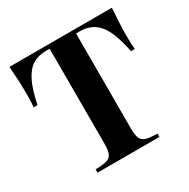

<svg xmlns="http://www.w3.org/2000/svg" viewBox="-160 -855 987 1002"><g transform="rotate(-30 334.0 -354.0)"><path d="M634.8 -538.1Q634.8 -491.2 638.2 -461.9H615.2Q590.8 -585 549.3 -635Q507.8 -685.1 436 -685.1H413.1V-113.8Q413.1 -71.8 421.6 -53Q430.2 -34.2 451.7 -27.6Q473.1 -21 520 -20V0H147V-20Q193.8 -21 215.3 -27.6Q236.8 -34.2 245.4 -53Q253.9 -71.8 253.9 -113.8V-685.1H231.9Q184.1 -685.1 150.6 -664.1Q117.2 -643.1 93 -594.5Q68.8 -545.9 51.8 -461.9H28.8Q32.2 -491.2 32.2 -538.1Q32.2 -612.8 24.9 -708H642.1Q634.8 -612.8 634.8 -538.1Z"/></g></svg>

Font: Neothic
Style: Regular
Weight: 400
Designer: Vasily Draigo aka Daymarius
Foundry: Vasily Draigo aka Daymarius
Version: Version 1.00 May 8, 2019, initial release